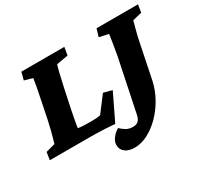

<svg xmlns="http://www.w3.org/2000/svg" viewBox="-168 -792 1283 1210"><g transform="rotate(-30 473.5 -187.0)"><path d="M459 7.8Q424.8 4.9 387.7 2.9Q350.6 1 319.3 0.5Q288.1 0 269.5 0H-12.7L-3.9 -55.7L63.5 -74.2Q66.4 -83 72.8 -105.5Q79.1 -127.9 87.4 -160.2Q95.7 -192.4 103.5 -229.5L127.9 -349.6Q139.6 -407.2 147 -445.8Q154.3 -484.4 156.2 -501L96.7 -517.6L111.3 -573.2H423.8L414.1 -515.6L330.1 -501Q326.2 -491.2 315.4 -448.2Q304.7 -405.3 293 -349.6L267.6 -229.5Q260.7 -197.3 254.9 -167Q249 -136.7 245.6 -114.7Q242.2 -92.8 241.2 -86.9Q259.8 -84 278.8 -83Q297.9 -82 325.2 -82H344.7Q365.2 -82 380.9 -83.5Q396.5 -85 403.3 -86.9L490.2 -201.2L551.8 -184.6ZM798.8 -115.2Q786.1 -52.7 754.9 3.9Q723.6 60.5 680.7 104.5Q637.7 148.4 588.9 173.8Q540 199.2 491.2 199.2Q449.2 199.2 423.8 179.7Q398.4 160.2 398.4 127.9Q398.4 102.5 416.5 78.6Q434.6 54.7 460.9 39.1Q480.5 57.6 500 68.8Q519.5 80.1 548.8 80.1Q573.2 80.1 586.9 66.9Q600.6 53.7 606.4 24.4L684.6 -352.5Q690.4 -383.8 695.3 -413.1Q700.2 -442.4 703.6 -465.8Q707 -489.3 709 -502.9L641.6 -517.6L658.2 -573.2H960L951.2 -517.6L883.8 -501Q879.9 -484.4 869.1 -445.8Q858.4 -407.2 846.7 -349.6Z"/></g></svg>

Font: Crimson Pro Black
Style: Italic
Weight: 900
Italic angle: -12°
Designer: Jacques Le Bailly
Foundry: Baron von Fonthausen
Version: Version 1.003